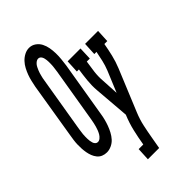

<svg xmlns="http://www.w3.org/2000/svg" viewBox="-304 -830 1120 1120"><g transform="rotate(-45 256.0 -270.0)"><path d="M69 8Q51 8 35.5 1.5Q20 -5 9.5 -18Q-1 -31 -7 -46.5Q-13 -62 -16 -78.5Q-19 -95 -20 -112Q-21 -129 -20.5 -146.5Q-20 -164 -17.5 -181.5Q-15 -199 -12 -217L44 -559Q48 -579 52.5 -598.5Q57 -618 64 -637Q71 -656 81 -675Q91 -694 105.5 -709.5Q120 -725 139 -735Q158 -745 178 -745Q201 -745 219.5 -732Q238 -719 248 -699.5Q258 -680 262 -657.5Q266 -635 266.5 -611.5Q267 -588 264.5 -564.5Q262 -541 259 -518L202 -176Q199 -156 194 -136.5Q189 -117 182 -98Q175 -79 165 -60Q155 -41 141 -25.5Q127 -10 107.5 -1Q88 8 69 8ZM74 -72Q85 -72 95 -80.5Q105 -89 111 -99.5Q117 -110 121.5 -121.5Q126 -133 129 -144Q132 -155 134.5 -166Q137 -177 139 -189L196 -531Q197 -539 198 -546.5Q199 -554 200 -561.5Q201 -569 201.5 -576.5Q202 -584 202 -591.5Q202 -599 202 -606.5Q202 -614 201 -621Q200 -628 198.5 -635Q197 -642 193.5 -648.5Q190 -655 184.5 -659Q179 -663 171 -663Q163 -663 155 -657.5Q147 -652 141.5 -645Q136 -638 132 -629.5Q128 -621 124.5 -613Q121 -605 118.5 -596.5Q116 -588 114 -580Q112 -572 110 -563.5Q108 -555 107 -546L50 -204Q49 -195 47.5 -185.5Q46 -176 45 -166.5Q44 -157 44 -147.5Q44 -138 44 -129Q44 -120 45.5 -111Q47 -102 49.5 -93.5Q52 -85 58.5 -78.5Q65 -72 74 -72ZM209 205 213 125H251Q259 76 270.5 27Q282 -22 302 -70L284 -291Q281 -330 285 -370Q289 -410 295 -450H278L282 -530H388L385 -450H360Q354 -414 349.5 -377Q345 -340 348 -305L354 -198L408 -328Q420 -358 427 -388.5Q434 -419 440 -450H422L426 -530H533L529 -450H505Q498 -410 488.5 -370Q479 -330 463 -291L357 -34Q340 7 331 48.5Q322 90 315 131L302 205Z"/></g></svg>

Font: Iosevka Curly Slab MdObl
Style: Regular
Weight: 500
Italic angle: -9°
Monospace: yes
Designer: Belleve Invis
Foundry: Belleve Invis
Version: Version 11.0.0; ttfautohint (v1.8.3)